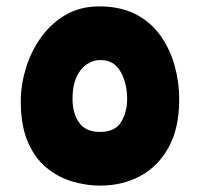

<svg xmlns="http://www.w3.org/2000/svg" viewBox="-20 -613 626 601"><path d="M293 -32Q250 -32 206 -45Q162 -58 125.5 -88Q89 -118 67 -169Q45 -220 45 -296Q45 -347 61 -399.5Q77 -452 108.5 -496Q140 -540 185.5 -566.5Q231 -593 291 -593Q357 -593 404.5 -568.5Q452 -544 482 -502Q512 -460 526.5 -408Q541 -356 541 -302Q541 -213 508.5 -153Q476 -93 420 -62.5Q364 -32 293 -32ZM293 -200Q340 -200 359 -231Q378 -262 378 -303Q378 -352 357.5 -388.5Q337 -425 295 -425Q258 -425 232.5 -393.5Q207 -362 207 -303Q207 -259 227.5 -229.5Q248 -200 293 -200Z"/></svg>

Font: Noto Sans Syriac Black
Style: Regular
Weight: 900
Designer: Patrick Giasson and the Monotype Design Team
Foundry: Monotype Imaging Inc.
Version: Version 2.000; ttfautohint (v1.8.3) -l 8 -r 50 -G 200 -x 14 